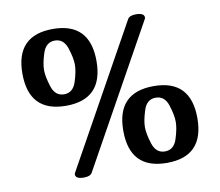

<svg xmlns="http://www.w3.org/2000/svg" viewBox="-76 -765 995 868"><g transform="rotate(-10 421.0 -331.0)"><path d="M218.8 -321.8Q48.8 -321.8 48.8 -499Q48.8 -674.3 218.8 -674.3Q388.7 -674.3 388.7 -497.6Q388.7 -321.8 218.8 -321.8ZM241.7 11.7Q203.1 11.7 203.1 -9.3Q203.1 -12.7 205.1 -16.1L562.5 -659.2Q571.3 -674.3 600.1 -674.3Q638.7 -674.3 638.7 -653.3Q638.7 -649.9 636.7 -646.5L279.3 -3.4Q270.5 11.7 241.7 11.7ZM218.8 -374.5Q259.8 -374.5 274.7 -420.9Q289.6 -467.3 289.6 -498Q289.6 -528.8 274.4 -575Q259.3 -621.1 218.8 -621.1Q177.7 -621.1 162.8 -574.7Q147.9 -528.3 147.9 -498Q147.9 -468.3 162.8 -421.4Q177.7 -374.5 218.8 -374.5ZM623 11.7Q453.1 11.7 453.1 -165.5Q453.1 -340.8 623 -340.8Q793 -340.8 793 -164.1Q793 11.7 623 11.7ZM623 -41Q664.1 -41 679 -87.4Q693.8 -133.8 693.8 -164.6Q693.8 -195.3 679 -241.5Q664.1 -287.6 623 -287.6Q582 -287.6 567.1 -241.2Q552.2 -194.8 552.2 -164.6Q552.2 -134.3 567.1 -87.6Q582 -41 623 -41Z"/></g></svg>

Font: Gayathri
Style: Bold
Weight: 700
Designer: Binoy Dominic <binoy.domenic@gmail.com>
Foundry: SMC
Version: Version 1.000